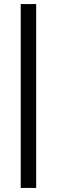

<svg xmlns="http://www.w3.org/2000/svg" viewBox="-20 -795 280 945"><path d="M82 130V-775H158V130Z"/></svg>

Font: Raleway Thin Medium
Style: Regular
Weight: 500
Version: Version 4.026